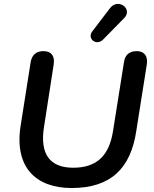

<svg xmlns="http://www.w3.org/2000/svg" viewBox="-20 -935 776 965"><path d="M340 10C537 10 637 -89 665 -277L718 -612C724 -654 705 -678 667 -678C630 -678 608 -659 603 -622L548 -276C528 -148 462 -92 348 -92C229 -92 180 -162 201 -296L250 -612C256 -654 238 -678 198 -678C162 -678 140 -659 134 -622L84 -305C50 -94 161 10 340 10ZM498 -736 604 -844C650 -890 573 -948 532 -893L443 -776C417 -741 464 -702 498 -736Z"/></svg>

Font: SN Pro Semibold
Style: Italic
Weight: 600
Italic angle: -9°
Designer: Tobias Whetton
Foundry: Supernotes
Version: Version 1.001;Glyphs 3.2 (3249)